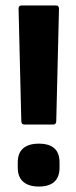

<svg xmlns="http://www.w3.org/2000/svg" viewBox="-20 -675 280 703"><path d="M69 -219Q58 -219 58 -232L48 -643Q48 -655 59 -655H185Q196 -655 196 -643L186 -232Q186 -219 175 -219ZM122 8Q85 8 65 -9.5Q45 -27 45 -61V-80Q45 -115 65 -132Q85 -149 122 -149Q160 -149 179 -132Q198 -115 198 -80V-61Q198 -27 179 -9.5Q160 8 122 8Z"/></svg>

Font: Sofia Sans Condensed ExtraBold
Style: Regular
Weight: 800
Designer: Botio Nikoltchev, Ani Petrova
Foundry: lettersoup
Version: Version 4.101